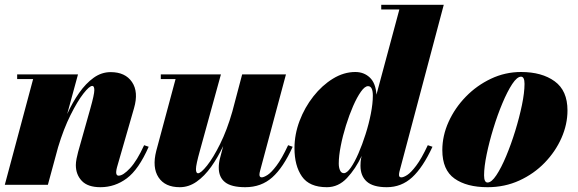

<svg xmlns="http://www.w3.org/2000/svg" viewBox="-20 -770 2407 800"><path d="M118 -440.5H51.5V-460H305L260 -295Q282 -343.5 309.8 -383Q337.5 -422.5 370.2 -446Q403 -469.5 441 -469.5Q502 -469.5 530 -428.2Q558 -387 538.5 -319.5L467.5 -73Q466.5 -69.5 465.2 -63.2Q464 -57 464 -53Q464 -38 474 -38Q493 -38 522 -69.2Q551 -100.5 580.5 -165L599.5 -158.5Q558 -64 508.5 -27Q459 10 398.5 10Q346 10 321 -16.2Q296 -42.5 296 -82Q296 -93.5 299 -109Q302 -124.5 305.5 -137L356.5 -318Q373 -376.5 373 -394.2Q373 -412 364.5 -412Q352.5 -412 327.5 -380Q302.5 -348 273.8 -290.5Q245 -233 222 -156.5L179.5 0H0Z M900.5 -460 813 -142.5Q796.5 -83.5 796.5 -65.8Q796.5 -48 805 -48Q817 -48 842.8 -80.2Q868.5 -112.5 897.2 -170.2Q926 -228 948 -305L989 -460H1171.5L1064 -59.5Q1061 -48.5 1061 -42.5Q1061 -31 1070.5 -31Q1079 -31 1094.8 -41Q1110.5 -51 1132.2 -79.8Q1154 -108.5 1180.5 -165L1199.5 -158.5Q1160.5 -72 1114.5 -31Q1068.5 10 1002 10Q944 10 917.8 -10.8Q891.5 -31.5 891.5 -71.5Q891.5 -91 896.5 -110L910 -161.5Q887.5 -114 859.8 -75Q832 -36 799.2 -13Q766.5 10 729 10Q667.5 10 640.5 -31Q613.5 -72 631 -141L711.5 -440.5H650V-460Z M1782 -158.5Q1742 -72 1697.2 -31Q1652.5 10 1591.5 10Q1535 10 1508.5 -13.2Q1482 -36.5 1482 -79.5Q1482 -96 1484.5 -110L1487 -120.5Q1462 -67 1426 -28.5Q1390 10 1342 10Q1269 10 1238 -34.8Q1207 -79.5 1207 -152.5Q1207 -210 1228.2 -266.2Q1249.5 -322.5 1285.8 -368.5Q1322 -414.5 1367.2 -442.2Q1412.5 -470 1460.5 -470Q1496.5 -470 1521 -446.8Q1545.5 -423.5 1548.5 -375.5L1644 -730.5H1568.5V-750H1829L1644.5 -55.5Q1642.5 -48 1642.5 -41Q1642.5 -31 1652.5 -31Q1661.5 -31 1677 -41Q1692.5 -51 1714.2 -79.8Q1736 -108.5 1762.5 -165ZM1533.5 -371.5Q1533.5 -411 1513.5 -411Q1500 -411 1483.8 -388Q1467.5 -365 1451.2 -327.8Q1435 -290.5 1421.5 -247.2Q1408 -204 1399.8 -162Q1391.5 -120 1391.5 -88.5Q1391.5 -72 1396.8 -60.2Q1402 -48.5 1413 -48.5Q1425.5 -48.5 1441.5 -71.2Q1457.5 -94 1473.5 -130.8Q1489.5 -167.5 1503.2 -210.8Q1517 -254 1525.2 -296.2Q1533.5 -338.5 1533.5 -371.5Z M2011.5 10Q1924.5 10 1873.8 -26Q1823 -62 1823 -144.5Q1823 -204.5 1849.2 -262.5Q1875.5 -320.5 1921 -367.2Q1966.5 -414 2025.8 -442Q2085 -470 2151 -470Q2238 -470 2291.2 -431.2Q2344.5 -392.5 2344.5 -310Q2344.5 -252 2319.5 -195.2Q2294.5 -138.5 2249.5 -92Q2204.5 -45.5 2143.8 -17.8Q2083 10 2011.5 10ZM2011.5 -9.5Q2028 -9.5 2048.2 -40Q2068.5 -70.5 2089 -119.5Q2109.5 -168.5 2126.8 -224.5Q2144 -280.5 2154.8 -332.5Q2165.5 -384.5 2165.5 -420.5Q2165.5 -450.5 2151 -450.5Q2134.5 -450.5 2114.2 -419.8Q2094 -389 2073.5 -340.2Q2053 -291.5 2035.8 -235.2Q2018.5 -179 2007.8 -127Q1997 -75 1997 -39.5Q1997 -9.5 2011.5 -9.5Z"/></svg>

Font: Bodoni* 11pt Fatface
Style: Italic
Weight: 900
Italic angle: -13°
Version: Version 2.3